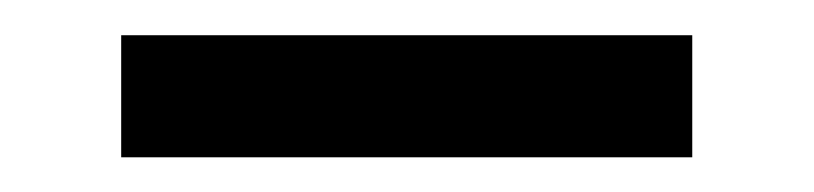

<svg xmlns="http://www.w3.org/2000/svg" viewBox="-20 -727 462 109"><path d="M373 -637.7H48.8V-707H373Z"/></svg>

Font: WEMIX Pretendard Variable
Style: Regular
Weight: 400
Designer: Base glyphs from Inter by Rasmus Andersson; Hangeul glyphs from Noto Sans CJK(Source Han Sans) by Jang Soo-young and Kan
Foundry: Kil Hyung-jin
Version: Version 1.000;Glyphs 3.2 (3208)